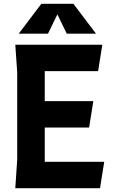

<svg xmlns="http://www.w3.org/2000/svg" viewBox="-20 -984 593 1004"><path d="M525 -138 503 0H60L70 -150V-605L60 -750H515L493 -612H214V-455H468L446 -317H214V-138ZM329 -808 280 -909 231 -808H78L196 -964H364L482 -808Z"/></svg>

Font: Farro
Style: Bold
Weight: 700
Designer: Aceler Chua
Foundry: Grayscale Limited
Version: Version 1.101